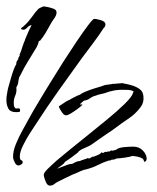

<svg xmlns="http://www.w3.org/2000/svg" viewBox="-29 -578 490 601"><path d="M21 -227Q3 -227 -3 -238.5Q-9 -250 -9 -265Q-9 -275 -7 -284.5Q-5 -294 -4 -301L8 -343Q10 -350 14 -360.5Q18 -371 22 -377V-380Q22 -385 25.5 -389Q29 -393 29 -398L33 -404L32 -407Q34 -410 37 -418.5Q40 -427 41 -431Q46 -446 49 -452Q49 -454 52.5 -461.5Q56 -469 60 -479L70 -500L68 -499Q62 -498 56 -491.5Q50 -485 45 -485Q45 -485 41 -485.5Q37 -486 37 -488Q37 -491 44 -495Q53 -503 59.5 -510.5Q66 -518 71 -525Q81 -540 92 -551L102 -556Q104 -556 105 -557V-558Q110 -558 120 -556Q130 -554 139 -550.5Q148 -547 148 -539Q148 -530 140.5 -520Q133 -510 129 -502Q122 -489 114 -475.5Q106 -462 96 -450H93Q90 -438 86 -431Q73 -409 59.5 -387.5Q46 -366 35 -343Q34 -341 33 -339.5Q32 -338 31 -336Q29 -328 28 -320Q27 -312 22 -304Q24 -291 19 -279.5Q14 -268 14 -257Q14 -247 16 -243.5Q18 -240 19 -239Q21 -238 25 -238.5Q29 -239 30 -239L32 -238Q34 -237 34 -233L33 -228Q28 -227 21 -227ZM29 -60Q22 -60 17.5 -69Q13 -78 12 -84Q11 -103 20.5 -126.5Q30 -150 43 -173Q56 -196 64 -211Q76 -233 89.5 -255Q103 -277 116 -299Q120 -305 134.5 -329Q149 -353 169.5 -385Q190 -417 210.5 -447.5Q231 -478 246.5 -498.5Q262 -519 266 -519Q272 -519 286 -515Q300 -511 301 -503Q301 -494 296 -491Q280 -466 262.5 -443Q245 -420 228 -397Q191 -346 154.5 -294.5Q118 -243 83 -189Q76 -179 64 -160Q52 -141 42.5 -121.5Q33 -102 33 -88Q33 -78 37.5 -76.5Q42 -75 42 -71V-70Q42 -66 37 -63Q32 -60 29 -60ZM127 3Q119 3 114 -9.5Q109 -22 108 -29Q107 -36 119 -48Q131 -60 149 -76Q168 -92 192 -111.5Q216 -131 241 -151Q276 -179 307.5 -205Q339 -231 361 -252.5Q383 -274 387 -286Q389 -290 389 -292Q382 -296 373 -296.5Q364 -297 356 -297Q334 -297 321 -293Q314 -292 306.5 -289Q299 -286 289 -284Q285 -283 280.5 -282Q276 -281 272 -279Q262 -277 253 -270.5Q244 -264 234 -263Q233 -262 228 -258Q223 -254 221 -251H229Q229 -249 219.5 -241.5Q210 -234 200 -227.5Q190 -221 187 -220Q183 -217 177 -217Q171 -217 163.5 -228.5Q156 -240 155 -245Q163 -250 170 -255Q177 -260 185 -264Q186 -264 186.5 -264.5Q187 -265 187 -265H188Q192 -268 205 -274.5Q218 -281 222 -282Q226 -286 239.5 -291.5Q253 -297 267.5 -301.5Q282 -306 289 -308L297 -311Q298 -311 299 -311.5Q300 -312 301 -311L300 -312L328 -316V-315Q330 -316 333 -316Q336 -316 338 -316L340 -317Q343 -317 346 -317Q349 -317 352 -318Q364 -316 379.5 -312Q395 -308 407 -300Q419 -292 420 -276Q422 -257 411 -242.5Q400 -228 387 -217Q377 -209 365 -201Q350 -191 335 -179.5Q320 -168 304 -158Q294 -151 283 -143.5Q272 -136 261 -128Q252 -121 235.5 -114.5Q219 -108 214 -100L193 -84Q179 -74 174 -71Q172 -66 164 -60.5Q156 -55 151 -51L150 -50L153 -51Q162 -54 175 -59.5Q188 -65 197 -65Q202 -68 208.5 -71Q215 -74 222 -74Q224 -76 227 -76.5Q230 -77 232 -78L237 -80Q239 -80 240 -80.5Q241 -81 242 -81L243 -83L251 -82L261 -88L262 -87Q266 -88 276.5 -92.5Q287 -97 288 -101L294 -99Q296 -100 297 -101Q298 -102 302 -103V-102Q305 -103 308 -103.5Q311 -104 314 -104L319 -107H322L323 -106L333 -109L334 -108V-109Q342 -116 360 -117.5Q378 -119 388 -119Q406 -119 417.5 -107.5Q429 -96 430 -83V-81Q430 -75 425 -72H422Q421 -79 416.5 -82Q412 -85 407 -86Q402 -88 396 -88.5Q390 -89 385 -90Q379 -87 361 -84.5Q343 -82 336 -82Q330 -78 320 -78L315 -75L313 -76Q294 -70 277.5 -61.5Q261 -53 241 -48Q233 -47 221.5 -41.5Q210 -36 197 -31Q184 -25 172 -19Q160 -13 152 -9Q146 -6 140.5 -1.5Q135 3 127 3Z"/></svg>

Font: Qwitcher Grypen
Style: Bold
Weight: 700
Designer: Robert E. Leuschke
Foundry: Robert E. Leuschke
Version: Version 1.100; ttfautohint (v1.8.3)